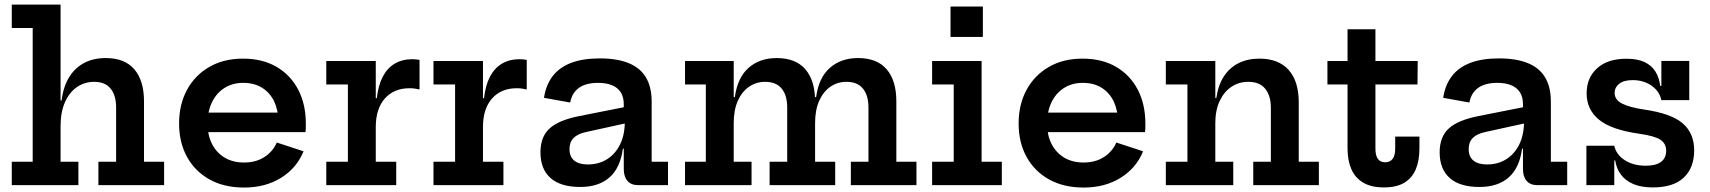

<svg xmlns="http://www.w3.org/2000/svg" viewBox="-20 -810 7481 840"><path d="M245 -102.5H323V0H31.5V-102.5H123V-687.5H31.5V-790H245ZM488 -102.5V-340Q488 -392.5 464 -422.2Q440 -452 392 -452Q350.5 -452 317.2 -429.5Q284 -407 264.5 -363.5Q245 -320 245 -258L221 -370.5H249.5Q257.5 -432.5 283.2 -473.5Q309 -514.5 349.2 -535.2Q389.5 -556 442.5 -556Q526 -556 568 -506.5Q610 -457 610 -367V-102.5H698V0H410.5V-102.5Z M1048 10.5Q960 10.5 896.2 -25.2Q832.5 -61 798 -124Q763.5 -187 763.5 -269.5Q763.5 -353 798.2 -417Q833 -481 895.8 -517.2Q958.5 -553.5 1043 -553.5Q1128.5 -553.5 1190 -517.5Q1251.5 -481.5 1284.8 -417.5Q1318 -353.5 1318 -269.5Q1318 -255.5 1317.8 -246.8Q1317.5 -238 1316.5 -232H1196Q1197 -241.5 1197.5 -252Q1198 -262.5 1198 -276.5Q1198 -326.5 1180 -365Q1162 -403.5 1127.5 -425.5Q1093 -447.5 1044 -447.5Q997.5 -447.5 962.2 -425.2Q927 -403 907.5 -362.8Q888 -322.5 888 -269.5Q888 -219.5 907.2 -181Q926.5 -142.5 962.2 -120.8Q998 -99 1048 -99Q1099.5 -99 1136.5 -122.8Q1173.5 -146.5 1191 -186.5L1308 -148Q1278 -74.5 1209.5 -32Q1141 10.5 1048 10.5ZM841 -232V-317.5H1260.5L1284 -232Z M1624 -102.5H1713.5V0H1407.5V-102.5H1502V-440.5H1407.5V-543H1624ZM1815.5 -418.5Q1805.5 -421 1794.5 -422.5Q1783.5 -424 1772 -424Q1703.5 -424 1663.8 -379.2Q1624 -334.5 1624 -254L1600.5 -380.5H1628.5Q1635 -437.5 1655 -475.2Q1675 -513 1707.8 -532Q1740.5 -551 1784.5 -551Q1792.5 -551 1800 -550.2Q1807.5 -549.5 1815.5 -548Z M2093 -102.5H2182.5V0H1876.5V-102.5H1971V-440.5H1876.5V-543H2093ZM2284.5 -418.5Q2274.5 -421 2263.5 -422.5Q2252.5 -424 2241 -424Q2172.5 -424 2132.8 -379.2Q2093 -334.5 2093 -254L2069.5 -380.5H2097.5Q2104 -437.5 2124 -475.2Q2144 -513 2176.8 -532Q2209.5 -551 2253.5 -551Q2261.5 -551 2269 -550.2Q2276.5 -549.5 2284.5 -548Z M2771.5 0Q2741.5 0 2725.2 -18.5Q2709 -37 2709 -71V-196.5L2719 -216.5L2713.5 -277.5L2709 -312.5V-353.5Q2709 -385 2696 -405.8Q2683 -426.5 2657.8 -437Q2632.5 -447.5 2596.5 -447.5Q2544.5 -447.5 2513.8 -426.2Q2483 -405 2474.5 -361.5L2360 -382Q2368.5 -438.5 2398 -477Q2427.5 -515.5 2478.8 -535Q2530 -554.5 2604.5 -554.5Q2679 -554.5 2729.5 -534.2Q2780 -514 2805.5 -472Q2831 -430 2831 -365.5V-102.5H2902.5V0ZM2518.5 8Q2433 8 2388.8 -31Q2344.5 -70 2344.5 -143.5Q2344.5 -212 2385 -248.5Q2425.5 -285 2516 -302.5L2738 -346.5V-275L2544.5 -232.5Q2507 -224.5 2489.2 -206.2Q2471.5 -188 2471.5 -158Q2471.5 -124.5 2492.2 -107.5Q2513 -90.5 2552 -90.5Q2599.5 -90.5 2636 -113.5Q2672.5 -136.5 2693 -178.5Q2713.5 -220.5 2713.5 -277.5L2739 -159.5H2705Q2694 -75.5 2646.5 -33.8Q2599 8 2518.5 8Z M3702.5 0V-102.5H3779.5V-340Q3779.5 -392.5 3755.5 -422.2Q3731.5 -452 3683 -452Q3644.5 -452 3613.5 -431Q3582.5 -410 3564.2 -369.5Q3546 -329 3546 -271L3522 -385H3550.5Q3562 -470.5 3610.8 -513.2Q3659.5 -556 3733.5 -556Q3817.5 -556 3859.5 -506.5Q3901.5 -457 3901.5 -367V-102.5H3989.5V0ZM2977 0V-102.5H3068V-440.5H2977V-543H3190V-102.5H3268V0ZM3347 0V-102.5H3424V-340Q3424 -392.5 3400 -422.2Q3376 -452 3327 -452Q3289 -452 3257.8 -431Q3226.5 -410 3208.2 -369.5Q3190 -329 3190 -271L3166.5 -385H3195Q3206.5 -470.5 3255 -513.2Q3303.5 -556 3378 -556Q3461.5 -556 3503.8 -506.5Q3546 -457 3546 -367V-102.5H3634V0Z M4274.5 -102.5H4363V0H4058V-102.5H4152.5V-440.5H4058V-543H4274.5ZM4138.5 -781.5H4280V-648.5H4138.5Z M4721 10.5Q4633 10.5 4569.2 -25.2Q4505.5 -61 4471 -124Q4436.5 -187 4436.5 -269.5Q4436.5 -353 4471.2 -417Q4506 -481 4568.8 -517.2Q4631.5 -553.5 4716 -553.5Q4801.5 -553.5 4863 -517.5Q4924.5 -481.5 4957.8 -417.5Q4991 -353.5 4991 -269.5Q4991 -255.5 4990.8 -246.8Q4990.5 -238 4989.5 -232H4869Q4870 -241.5 4870.5 -252Q4871 -262.5 4871 -276.5Q4871 -326.5 4853 -365Q4835 -403.5 4800.5 -425.5Q4766 -447.5 4717 -447.5Q4670.5 -447.5 4635.2 -425.2Q4600 -403 4580.5 -362.8Q4561 -322.5 4561 -269.5Q4561 -219.5 4580.2 -181Q4599.5 -142.5 4635.2 -120.8Q4671 -99 4721 -99Q4772.5 -99 4809.5 -122.8Q4846.5 -146.5 4864 -186.5L4981 -148Q4951 -74.5 4882.5 -32Q4814 10.5 4721 10.5ZM4514 -232V-317.5H4933.5L4957 -232Z M5297 -102.5H5375.5V0H5080.5V-102.5H5175V-440.5H5080.5V-543H5297ZM5540 -102.5V-338.5Q5540 -391 5515.5 -421.5Q5491 -452 5441.5 -452Q5400 -452 5367.5 -430.2Q5335 -408.5 5316 -368Q5297 -327.5 5297 -271L5273.5 -381.5H5301.5Q5310 -439 5335.2 -477Q5360.5 -515 5399.8 -534.2Q5439 -553.5 5490 -553.5Q5573.5 -553.5 5617.8 -504Q5662 -454.5 5662 -362.5V-102.5H5750V0H5463V-102.5Z M5997.5 -160Q5997.5 -129.5 6008.2 -114.8Q6019 -100 6040 -100Q6061.5 -100 6072.8 -115Q6084 -130 6084 -160V-212.5H6190V-161Q6190 -107 6173.8 -68.8Q6157.5 -30.5 6123.2 -10.2Q6089 10 6034.5 10Q5979.5 10 5944.2 -10.8Q5909 -31.5 5892.2 -69.8Q5875.5 -108 5875.5 -160V-440.5H5787.5V-543H5875.5V-682H5997.5V-543H6182.5L6181.5 -440.5H5997.5Z M6705.5 0Q6675.5 0 6659.2 -18.5Q6643 -37 6643 -71V-196.5L6653 -216.5L6647.5 -277.5L6643 -312.5V-353.5Q6643 -385 6630 -405.8Q6617 -426.5 6591.8 -437Q6566.5 -447.5 6530.5 -447.5Q6478.5 -447.5 6447.8 -426.2Q6417 -405 6408.5 -361.5L6294 -382Q6302.5 -438.5 6332 -477Q6361.5 -515.5 6412.8 -535Q6464 -554.5 6538.5 -554.5Q6613 -554.5 6663.5 -534.2Q6714 -514 6739.5 -472Q6765 -430 6765 -365.5V-102.5H6836.5V0ZM6452.5 8Q6367 8 6322.8 -31Q6278.5 -70 6278.5 -143.5Q6278.5 -212 6319 -248.5Q6359.5 -285 6450 -302.5L6672 -346.5V-275L6478.5 -232.5Q6441 -224.5 6423.2 -206.2Q6405.5 -188 6405.5 -158Q6405.5 -124.5 6426.2 -107.5Q6447 -90.5 6486 -90.5Q6533.5 -90.5 6570 -113.5Q6606.5 -136.5 6627 -178.5Q6647.5 -220.5 6647.5 -277.5L6673 -159.5H6639Q6628 -75.5 6580.5 -33.8Q6533 8 6452.5 8Z M7211 10Q7161 10 7126.5 -4.5Q7092 -19 7072 -45.5Q7052 -72 7046.5 -108H7023.5L7042.5 -172.5Q7050.5 -134 7088 -109.5Q7125.5 -85 7180 -85Q7224.5 -85 7247 -101.8Q7269.5 -118.5 7269.5 -151Q7269.5 -182 7244 -198.8Q7218.5 -215.5 7151 -225Q7028 -242.5 6974.8 -287Q6921.5 -331.5 6921.5 -401.5Q6921.5 -469.5 6967.2 -511.2Q7013 -553 7096 -553Q7143 -553 7174 -538.8Q7205 -524.5 7222 -497.8Q7239 -471 7243.5 -434H7266.5L7248.5 -372Q7240.5 -410.5 7205.8 -435Q7171 -459.5 7123 -459.5Q7084 -459.5 7064 -443.5Q7044 -427.5 7044 -403.5Q7044 -374 7075.8 -357.2Q7107.5 -340.5 7174.5 -330.5Q7292 -313.5 7342 -270.2Q7392 -227 7392 -152Q7392 -76 7346.5 -33Q7301 10 7211 10ZM6920.5 0V-172.5H7042.5V0ZM7248.5 -372V-543.5H7370.5V-372Z"/></svg>

Font: Hepta Slab ExtraLight SemiBold
Style: Regular
Weight: 600
Version: Version 1.102